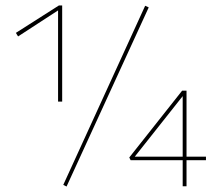

<svg xmlns="http://www.w3.org/2000/svg" viewBox="-20 -680 793 701"><path d="M195 -660H207V-309H192V-642L46 -547L38 -560ZM523 -653 223 1 211 -5 510 -659ZM732 -95H661V0H647V-95H457L452 -105L645 -349H661V-108H732ZM647 -108V-329L472 -108Z"/></svg>

Font: Ysabeau Infant Thin
Style: Regular
Weight: 200
Designer: Christian Thalmann (Catharsis Fonts)
Version: Version 0.003